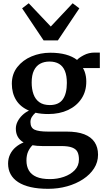

<svg xmlns="http://www.w3.org/2000/svg" viewBox="-20 -889 646 1176"><path d="M275 267.5Q213.5 267.5 167.8 257Q122 246.5 91.2 226.5Q60.5 206.5 45 178Q29.5 149.5 29.5 113Q29.5 81.5 42.2 55.8Q55 30 76.8 11.8Q98.5 -6.5 124.5 -16.5Q101 -30 89 -51.2Q77 -72.5 77 -101Q77 -123.5 87.8 -144.8Q98.5 -166 116.8 -183.5Q135 -201 157.5 -211.5Q104.5 -234 78.5 -276.5Q52.5 -319 52.5 -376Q52.5 -435.5 86 -478.2Q119.5 -521 173.2 -543.5Q227 -566 288 -566Q342 -566 383 -554.8Q424 -543.5 452 -522Q463 -535 493.2 -551Q523.5 -567 560 -567H591.5V-472H488Q494.5 -462 499 -449Q503.5 -436 506 -421.2Q508.5 -406.5 508.5 -390.5Q509 -330 479.2 -285Q449.5 -240 397 -215.2Q344.5 -190.5 275.5 -190.5Q254.5 -190.5 234.8 -192.5Q215 -194.5 197.5 -198.5Q184 -187 175.2 -172.8Q166.5 -158.5 166.5 -141.5Q166.5 -107 191.2 -95Q216 -83 275.5 -83H388Q453.5 -83 496 -66.5Q538.5 -50 559.5 -18.2Q580.5 13.5 580.5 58.5Q580.5 104.5 556 142.5Q531.5 180.5 489 208.5Q446.5 236.5 391.5 252Q336.5 267.5 275 267.5ZM286.5 208Q331 208 371.5 194Q412 180 437.8 153.2Q463.5 126.5 463.5 87.5Q463.5 60.5 454.8 42.2Q446 24 422.2 14.8Q398.5 5.5 354 5.5H238Q222 5.5 207 4.2Q192 3 179 0.5Q162.5 16.5 152.2 39.5Q142 62.5 142 94Q142 129.5 156.8 155Q171.5 180.5 203 194.2Q234.5 208 286.5 208ZM285 -245.5Q340 -245.5 364.8 -280.8Q389.5 -316 389.5 -381Q389.5 -425.5 377.5 -454.5Q365.5 -483.5 341.8 -497.8Q318 -512 283 -512Q250.5 -512 226 -498.8Q201.5 -485.5 187.8 -457.2Q174 -429 174 -383.5Q174 -343 185.2 -311.8Q196.5 -280.5 221 -263Q245.5 -245.5 285 -245.5ZM247 -641.5 115.5 -838 156 -869 291 -726.5 425 -869 466 -838 334.5 -641.5Z"/></svg>

Font: Merriweather 28pt SemiBold
Style: Regular
Weight: 600
Version: Version 2.100